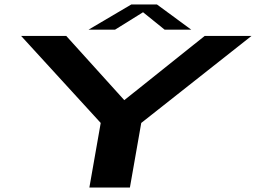

<svg xmlns="http://www.w3.org/2000/svg" viewBox="-20 -835 1140 855"><path d="M378 0 428.5 -287.5 74 -675H275L533.5 -389L891.5 -675H1100L609 -287.5L558.5 0ZM374.5 -703 564.5 -815H679L831.5 -703H713L617 -780.5L492.5 -703Z"/></svg>

Font: Anybody UltraExpanded SemiBold
Style: Italic
Weight: 600
Width: 9
Italic angle: -10°
Designer: Tyler Finck
Foundry: Etcetera Type Company
Version: Version 1.010; ttfautohint (v1.8.3) -l 8 -r 50 -G 200 -x 14 